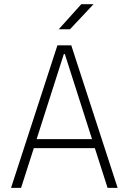

<svg xmlns="http://www.w3.org/2000/svg" viewBox="-20 -914 626 934"><path d="M33.7 0 259.3 -693.4H326.7L552.2 0H503.4L441.4 -193.4H144.5L82.5 0ZM158.2 -237.3H427.7L295.4 -650.9H290.5ZM265.6 -771.5 375.5 -893.6H435.1L320.3 -771.5Z"/></svg>

Font: Cascadia Code ExtraLight
Style: Regular
Weight: 200
Monospace: yes
Designer: Aaron Bell
Foundry: Saja Typeworks
Version: Version 2407.024; ttfautohint (v1.8.4)